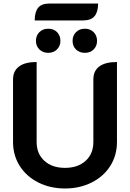

<svg xmlns="http://www.w3.org/2000/svg" viewBox="-20 -1061 737 1090"><path d="M54 -255V-610Q54 -658 88 -683.5Q122 -709 188 -709V-255Q188 -188 232 -148Q276 -108 349 -108Q422 -108 466 -148Q510 -188 510 -255V-610Q510 -659 544 -684Q578 -709 644 -709V-255Q644 -179 606 -119Q568 -59 500.5 -25Q433 9 349 9Q265 9 197.5 -25Q130 -59 92 -119Q54 -179 54 -255ZM184 -829Q184 -859 203.5 -878.5Q223 -898 254 -898Q285 -898 304 -878.5Q323 -859 323 -829Q323 -800 303.5 -780.5Q284 -761 254 -761Q223 -761 203.5 -780.5Q184 -800 184 -829ZM392 -829Q392 -859 411.5 -878.5Q431 -898 462 -898Q492 -898 511.5 -878.5Q531 -859 531 -829Q531 -800 512 -780.5Q493 -761 462 -761Q431 -761 411.5 -780Q392 -799 392 -829ZM262 -1041H537Q537 -994 517 -969.5Q497 -945 452 -945H177Q177 -993 196.5 -1017Q216 -1041 262 -1041Z"/></svg>

Font: K2D
Style: Bold
Weight: 700
Designer: Katatrad Aksorn Co.,Ltd.
Foundry: Cadson Demak Co.,Ltd.
Version: Version 1.000; ttfautohint (v1.6)